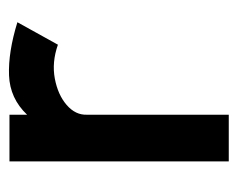

<svg xmlns="http://www.w3.org/2000/svg" viewBox="-72 -468 539 436"><g transform="rotate(-90 198.0 -249.5)"><path d="M50 0V-498H156V-458Q193 -497 245.5 -499Q298 -501 366 -480L315 -388Q275 -402 238 -395Q201 -388 178 -368Q155 -348 156 -322V0Z"/></g></svg>

Font: Kulim Park SemiBold
Style: Regular
Weight: 600
Designer: Noponies / Dale Sattler
Foundry: Noponies
Version: Version 1.000; ttfautohint (v1.8.3)